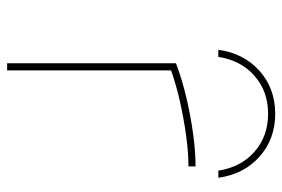

<svg xmlns="http://www.w3.org/2000/svg" viewBox="-147 -647 794 540"><g transform="rotate(90 250.0 -377.0)"><path d="M300 -754Q371 -754 420.5 -710Q470 -666 480 -594H460Q450 -658 406.5 -696Q363 -734 300 -734Q237 -734 193.5 -696Q150 -658 140 -594H120Q130 -666 179.5 -710Q229 -754 300 -754ZM158 -475Q203 -492 254 -504Q305 -516 355.5 -523Q406 -530 448 -530V-510Q409 -510 361.5 -503.5Q314 -497 265 -486Q216 -475 172 -459L178 -470V0H158Z"/></g></svg>

Font: M PLUS Code Latin Thin
Style: Regular
Weight: 250
Designer: Coji Morishita
Foundry: UNDERFOREST DESIGN
Version: Version 1.002; ttfautohint (v1.8.3)